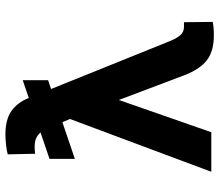

<svg xmlns="http://www.w3.org/2000/svg" viewBox="-70 -716 796 696"><g transform="rotate(-90 328.0 -368.0)"><path d="M385.3 -683.6V-591.6L353.3 -581L527.7 -148.4Q536.2 -127.1 547.9 -113.1Q559.7 -99.1 578.5 -99.1H595.5L596.6 5Q579.5 9.2 546.9 9.2Q491.1 9.2 458.3 -15.6Q425.4 -40.5 403.4 -97.3L313.6 -335.2L196.7 0H53.3L244.7 -512.4L233 -539.8L100.1 -494.7V-586.6L195.7 -619Q178.3 -640.3 146 -640.3Q140.3 -640.3 133 -640.1Q125.7 -639.9 118.6 -638.8L116.5 -737.9Q129.3 -741.8 151.5 -744.1Q173.7 -746.4 187.9 -746.4Q242.9 -746.4 273.6 -724.6Q304.3 -702.8 320.3 -663L320.7 -661.6Z"/></g></svg>

Font: Inter Zeller Semi Bold
Style: Regular
Weight: 600
Designer: Rasmus Andersson; Joe Bland
Foundry: zeller
Version: Version 3.015;git-dec3a8cb1